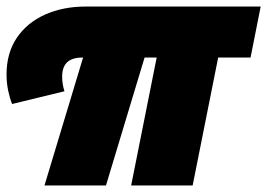

<svg xmlns="http://www.w3.org/2000/svg" viewBox="-24 -567 817 587"><path d="M13 -249Q6 -266 1 -290Q-4 -314 -4 -339Q-4 -405 27.5 -451.5Q59 -498 114 -522.5Q169 -547 238 -547H773L742 -391H643L565 0H377L455 -391H418L300 0H112L230 -391H227Q166 -391 166 -333Q166 -310 173 -288Z"/></svg>

Font: Montserrat Black
Style: Italic
Weight: 900
Italic angle: -11.3°
Designer: Julieta Ulanovsky
Foundry: Julieta Ulanovsky
Version: Version 9.000; ttfautohint (v1.8.4.7-5d5b)